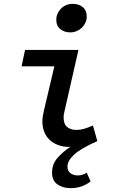

<svg xmlns="http://www.w3.org/2000/svg" viewBox="-20 -750 640 996"><path d="M346 226Q306 226 278 206.5Q250 187 250 145Q250 102 277.5 70Q305 38 345 12H338Q308 12 283 3Q258 -6 239.5 -22.5Q221 -39 210.5 -63.5Q200 -88 200 -120Q200 -134 202 -147.5Q204 -161 208 -177L262 -406H92L110 -491H387L314 -170Q310 -157 310 -141Q310 -106 328.5 -91Q347 -76 376 -76Q397 -76 417 -82Q437 -88 462 -99L485 -18Q399 20 364.5 52Q330 84 330 114Q330 137 345.5 148.5Q361 160 383 160Q396 160 407 156.5Q418 153 430 146L450 191Q430 207 404 216.5Q378 226 346 226ZM344 -582Q315 -582 293.5 -598.5Q272 -615 272 -648Q272 -664 278.5 -679Q285 -694 296.5 -705.5Q308 -717 323.5 -723.5Q339 -730 357 -730Q389 -730 409.5 -713Q430 -696 430 -664Q430 -647 423 -632Q416 -617 404.5 -606Q393 -595 377.5 -588.5Q362 -582 344 -582Z"/></svg>

Font: Source Code Pro Semibold
Style: Italic
Weight: 600
Italic angle: -11°
Monospace: yes
Designer: Paul D. Hunt, Teo Tuominen
Foundry: Adobe Systems Incorporated
Version: Version 1.050;PS 1.000;hotconv 16.6.51;makeotf.lib2.5.65220